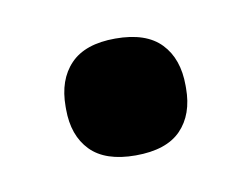

<svg xmlns="http://www.w3.org/2000/svg" viewBox="-33 -371 278 212"><g transform="rotate(-10 106.0 -264.5)"><path d="M105.5 -198.5Q71.5 -198.5 55 -215.5Q38.5 -232.5 38.5 -262V-265Q38.5 -295 55 -312.2Q71.5 -329.5 105.5 -329.5Q140 -329.5 156.5 -312.2Q173 -295 173 -265V-262Q173 -232.5 156.5 -215.5Q140 -198.5 105.5 -198.5Z"/></g></svg>

Font: Anek Malayalam SemiBold
Style: Regular
Weight: 600
Version: Version 1.003